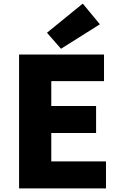

<svg xmlns="http://www.w3.org/2000/svg" viewBox="-20 -1047 670 1067"><path d="M86 0H569V-150H265V-308H514V-458H265V-596H558V-744H86ZM319 -776 535 -912 440 -1027 241 -865Z"/></svg>

Font: Noto Sans T Chinese Black
Style: Bold
Weight: 900
Designer: Ryoko NISHIZUKA (kana & ideographs); Paul D. Hunt (Latin, Greek & Cyrillic); Wenlong ZHANG (bopomofo); Sandoll Communica
Foundry: Adobe Systems Incorporated
Version: Version 1.000;PS 1;hotconv 1.0.78;makeotf.lib2.5.61930